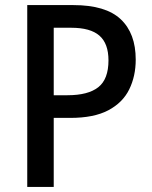

<svg xmlns="http://www.w3.org/2000/svg" viewBox="-20 -734 596 754"><path d="M268 -714Q395 -714 454 -658.5Q513 -603 513 -500Q513 -435 487.5 -383Q462 -331 405.5 -301Q349 -271 256 -271H191V0H87V-714ZM260 -625H191V-360H245Q326 -360 366 -391.5Q406 -423 406 -497Q406 -563 370.5 -594Q335 -625 260 -625Z"/></svg>

Font: Noto Sans Gurmukhi SemiCondensed Medium
Style: Regular
Weight: 500
Width: 4
Designer: Jelle Bosma - Monotype Design Team
Foundry: Monotype Imaging Inc.
Version: Version 2.004; ttfautohint (v1.8.4.7-5d5b)